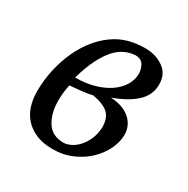

<svg xmlns="http://www.w3.org/2000/svg" viewBox="-126 -626 738 752"><g transform="rotate(30 243.5 -250.0)"><path d="M441 -416Q441 -368 405 -334.5Q369 -301 303 -277Q337 -275 359.5 -265.5Q382 -256 396 -241.5Q410 -227 416 -210.5Q422 -194 422 -178Q422 -145 406 -111.5Q390 -78 361.5 -50.5Q333 -23 293 -5.5Q253 12 205 12Q162 12 131 -1Q100 -14 79.5 -36.5Q59 -59 49.5 -89Q40 -119 40 -154Q40 -206 51 -254Q62 -302 80.5 -342.5Q99 -383 124.5 -415Q150 -447 179 -468Q238 -512 323 -512Q371 -512 406 -487.5Q441 -463 441 -416ZM332 -161Q331 -202 309.5 -221.5Q288 -241 239 -250Q217 -245 191 -242Q165 -239 138 -237Q135 -223 132.5 -204.5Q130 -186 130 -165Q130 -108 154 -69.5Q178 -31 230 -31Q245 -31 263 -40Q281 -49 296 -66Q311 -83 321 -107Q331 -131 332 -161ZM305 -469Q282 -468 259 -458Q236 -448 215 -425Q194 -402 175.5 -365Q157 -328 142 -275Q189 -275 227.5 -286Q266 -297 293.5 -316Q321 -335 336 -360Q351 -385 351 -412Q351 -432 341 -450Q331 -468 305 -469Z"/></g></svg>

Font: PTSerifItalic
Style: Italic
Weight: 400
Italic angle: -12°
Designer: A.Korolkova, O.Umpeleva, V.Yefimov
Foundry: ParaType Ltd
Version: Version 1.000W OFL